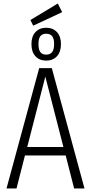

<svg xmlns="http://www.w3.org/2000/svg" viewBox="-20 -1073 518 1093"><path d="M402 0 354 -188H122L74 0H17L203 -685H275L461 0ZM135 -236H341L238 -637ZM327 -822Q327 -777 304 -752.5Q281 -728 243 -728Q205 -728 182 -752.5Q159 -777 159 -822Q159 -866 182 -890.5Q205 -915 243 -915Q281 -915 304 -890.5Q327 -866 327 -822ZM199 -822Q199 -790 210 -776Q221 -762 243 -762Q265 -762 276.5 -776Q288 -790 288 -822Q288 -854 276.5 -867.5Q265 -881 243 -881Q221 -881 210 -867.5Q199 -854 199 -822ZM309 -1053 334 -1004 169 -927 153 -959Z"/></svg>

Font: Fira Sans Extra Condensed Light
Style: Regular
Weight: 300
Width: 1
Designer: Carrois Corporate & Edenspiekermann AG
Foundry: Carrois Corporate GbR & Edenspiekermann AG
Version: Version 4.203